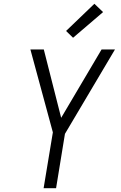

<svg xmlns="http://www.w3.org/2000/svg" viewBox="-20 -997 640 1017"><path d="M211 0 260 -296 141 -735H212L304 -373L518 -735H589L324 -288L277 0ZM367 -797 330 -833 480 -977 526 -933Z"/></svg>

Font: Iosevka Light Extended Oblique
Style: Regular
Weight: 300
Width: 7
Italic angle: -9°
Monospace: yes
Designer: Belleve Invis
Foundry: Belleve Invis
Version: Version 32.5.0; ttfautohint (v1.8.4)